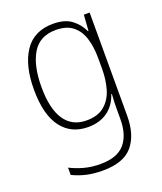

<svg xmlns="http://www.w3.org/2000/svg" viewBox="-143 -632 817 966"><g transform="rotate(-20 265.5 -149.0)"><path d="M256 -539Q318 -539 354 -512Q390 -485 409 -444H412L418 -529H449V24Q449 126 400.5 183.5Q352 241 241 241Q190 241 151 231.5Q112 222 80 206V167Q113 184 153 195Q193 206 241 206Q330 206 370.5 159.5Q411 113 411 27V-12Q411 -36 411.5 -58Q412 -80 414 -106H411Q393 -51 351 -20.5Q309 10 246 10Q155 10 104 -58Q53 -126 53 -260Q53 -390 103.5 -464.5Q154 -539 256 -539ZM258 -505Q172 -505 132.5 -439.5Q93 -374 93 -260Q93 -143 133 -83.5Q173 -24 250 -24Q312 -24 347.5 -55Q383 -86 397 -135Q411 -184 411 -239V-299Q411 -359 396.5 -405.5Q382 -452 348.5 -478.5Q315 -505 258 -505Z"/></g></svg>

Font: Noto Sans Kannada SemiCondensed ExtraLight
Style: Regular
Weight: 200
Width: 4
Designer: Jelle Bosma - Monotype Design Team
Foundry: Monotype Imaging Inc.
Version: Version 2.005; ttfautohint (v1.8.4.7-5d5b)